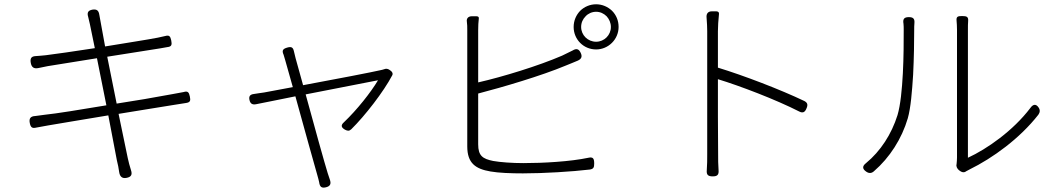

<svg xmlns="http://www.w3.org/2000/svg" viewBox="-20 -808 4940 897"><path d="M663 -297 793 -318C816 -322 835 -325 850 -327C869 -330 871 -338 867 -357C863 -377 857 -384 838 -378C824 -375 807 -372 784 -368L655 -345L525 -324L481 -543L728 -582C740 -584 752 -586 762 -588C782 -590 784 -599 780 -619C776 -638 771 -645 753 -640C743 -638 732 -635 717 -632C672 -623 573 -608 471 -591L450 -706C448 -716 446 -728 444 -739C441 -759 432 -766 412 -763C391 -759 386 -749 392 -729C395 -718 397 -707 400 -695L423 -583C326 -568 235 -555 194 -550C176 -548 161 -547 147 -546C125 -545 120 -534 124 -513C128 -493 139 -486 159 -490C174 -493 187 -496 203 -499L433 -536L477 -316C358 -296 241 -277 190 -272C177 -270 161 -268 145 -266C123 -265 115 -255 119 -234C123 -213 130 -207 150 -212C165 -215 183 -218 205 -222C255 -230 368 -250 486 -269L526 -59C531 -41 534 -22 537 -3C540 17 551 27 571 23C593 19 599 8 592 -13C586 -31 581 -51 577 -69L534 -276Z M1256 -337 1360 -358C1400 -214 1451 -28 1463 12C1466 23 1469 33 1471 43C1474 65 1482 72 1503 67C1523 62 1528 51 1521 31C1518 21 1514 10 1511 1C1499 -37 1447 -223 1408 -367L1577 -400L1746 -433C1713 -377 1648 -295 1587 -237C1571 -223 1574 -212 1592 -202C1604 -196 1611 -195 1621 -204C1685 -267 1772 -379 1813 -457C1816 -463 1814 -471 1806 -477L1799 -482C1792 -487 1783 -488 1776 -485C1770 -483 1763 -481 1757 -480C1728 -473 1543 -437 1396 -410L1361 -536C1358 -549 1355 -559 1353 -569C1349 -587 1341 -591 1323 -586C1301 -580 1296 -572 1305 -552C1307 -544 1310 -535 1313 -525L1348 -401L1214 -376C1197 -374 1182 -371 1167 -369C1148 -367 1141 -358 1146 -339C1150 -323 1160 -318 1176 -321Z M2814 -732C2826 -719 2834 -701 2834 -682C2834 -644 2803 -613 2765 -613C2726 -613 2695 -644 2695 -682C2695 -702 2703 -719 2716 -732C2728 -745 2746 -753 2765 -753C2784 -753 2801 -745 2814 -732ZM2690 -757C2672 -738 2660 -712 2660 -682C2660 -624 2706 -577 2765 -577C2822 -577 2870 -624 2870 -682C2870 -712 2859 -738 2839 -758C2820 -776 2794 -788 2765 -788C2736 -788 2709 -776 2690 -757ZM2214 -544V-666C2214 -688 2215 -705 2217 -722C2218 -728 2214 -732 2206 -732H2187H2184C2168 -732 2159 -722 2161 -708C2163 -695 2163 -681 2163 -666C2163 -619 2163 -207 2163 -124C2163 -46 2201 -19 2271 -7C2310 0 2368 2 2423 2C2520 2 2652 -6 2736 -16C2753 -19 2756 -26 2756 -44C2756 -67 2751 -76 2729 -71C2644 -53 2518 -46 2425 -46C2374 -46 2317 -50 2284 -56C2235 -66 2214 -80 2214 -134V-371C2329 -401 2507 -453 2624 -502C2643 -509 2662 -518 2680 -525C2697 -533 2701 -544 2693 -561C2684 -580 2673 -583 2655 -572C2639 -564 2623 -556 2606 -548C2495 -500 2328 -449 2214 -423Z M3334 -263V-438C3436 -407 3604 -343 3714 -287C3731 -278 3741 -284 3748 -302C3755 -318 3753 -328 3738 -336C3625 -390 3455 -455 3334 -492V-662C3334 -682 3336 -716 3339 -743C3340 -750 3335 -755 3327 -755H3308H3305C3288 -755 3279 -744 3281 -726C3283 -703 3284 -678 3284 -662C3284 -580 3284 -131 3284 -88C3284 -64 3284 -37 3282 -13C3280 9 3288 16 3310 16C3332 16 3339 8 3337 -14C3335 -38 3335 -65 3335 -88Z M4451 -366C4451 -228 4451 -92 4451 -72C4451 -62 4450 -51 4449 -41C4446 -30 4452 -20 4460 -13C4471 -4 4483 1 4494 -8C4498 -10 4503 -13 4509 -16C4619 -70 4744 -161 4831 -272C4839 -283 4840 -295 4832 -306C4820 -324 4806 -321 4794 -304C4713 -197 4591 -112 4502 -71C4502 -78 4502 -214 4502 -355C4502 -496 4502 -642 4502 -668C4502 -685 4502 -698 4503 -709C4505 -730 4496 -733 4475 -733C4455 -733 4447 -731 4449 -711C4450 -700 4451 -685 4451 -668C4451 -643 4451 -504 4451 -366ZM4198 -465C4194 -390 4187 -317 4173 -270C4145 -181 4094 -102 4026 -46C4008 -32 4008 -19 4027 -6C4040 3 4052 2 4063 -8C4137 -72 4193 -160 4221 -255C4235 -304 4241 -381 4246 -459C4250 -537 4251 -617 4251 -668C4251 -679 4251 -690 4252 -699C4254 -720 4247 -728 4226 -728C4204 -728 4197 -719 4201 -697C4202 -688 4202 -678 4202 -668C4202 -616 4202 -540 4198 -465Z"/></svg>

Font: GenSenRounded2 TW L
Style: Regular
Weight: 300
Version: Version 2.100;PS 2.1;hotconv 16.6.51;makeotf.lib2.5.65220 DE